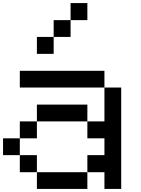

<svg xmlns="http://www.w3.org/2000/svg" viewBox="-20 -1243 929 1263"><path d="M222.7 0Q222.7 -27.3 222.7 -110.4Q277.3 -110.4 444.3 -110.4Q471.7 -110.4 554.7 -110.4Q554.7 -83 554.7 0Q471.7 0 222.7 0ZM110.4 -110.4Q110.4 -138.7 110.4 -222.7Q138.7 -222.7 222.7 -222.7Q222.7 -194.3 222.7 -110.4Q194.3 -110.4 110.4 -110.4ZM0 -222.7Q0 -250 0 -333Q27.3 -333 110.4 -333Q110.4 -305.7 110.4 -222.7Q83 -222.7 0 -222.7ZM110.4 -333Q110.4 -360.4 110.4 -444.3Q138.7 -444.3 222.7 -444.3Q222.7 -417 222.7 -333Q194.3 -333 110.4 -333ZM222.7 -444.3Q222.7 -471.7 222.7 -554.7Q305.7 -554.7 554.7 -554.7Q554.7 -527.3 554.7 -444.3Q471.7 -444.3 222.7 -444.3ZM667 0Q667 -27.3 667 -110.4Q638.7 -110.4 554.7 -110.4Q554.7 -138.7 554.7 -222.7Q583 -222.7 667 -222.7Q667 -250 667 -333Q638.7 -333 554.7 -333Q554.7 -360.4 554.7 -444.3Q583 -444.3 667 -444.3Q667 -500 667 -667Q694.3 -667 777.3 -667Q777.3 -500 777.3 0Q750 0 667 0ZM110.4 -667Q110.4 -694.3 110.4 -777.3Q250 -777.3 667 -777.3Q667 -750 667 -667Q527.3 -667 110.4 -667ZM222.7 -888.7Q222.7 -917 222.7 -1000Q250 -1000 333 -1000Q333 -972.7 333 -888.7Q305.7 -888.7 222.7 -888.7ZM333 -1000Q333 -1027.3 333 -1110.4Q360.4 -1110.4 444.3 -1110.4Q444.3 -1083 444.3 -1000Q417 -1000 333 -1000ZM444.3 -1110.4Q444.3 -1138.7 444.3 -1222.7Q471.7 -1222.7 554.7 -1222.7Q554.7 -1194.3 554.7 -1110.4Q527.3 -1110.4 444.3 -1110.4Z"/></svg>

Font: Ingsat TST_CRD
Style: Regular
Weight: 300
Designer: Tofik Waleny
Version: 1.0